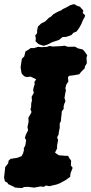

<svg xmlns="http://www.w3.org/2000/svg" viewBox="-55 -912 453 953"><path d="M54 21.6 19.4 19 12.6 14.4 -14.2 2 -18.2 -5.2 -30.6 -12 -34.8 -30 -33.2 -45.2 -30.4 -69.6 -29.2 -83 -14.6 -101 -12.2 -114.8 -2.2 -123.6 31.6 -128.8 51.8 -136.8 59 -149.6 63.8 -166.6 63.2 -176.6 70.6 -189.8 74.8 -216.2 68.4 -227.4 73.8 -244.6 84.4 -265.2 81.4 -281.8 86.8 -306.6 86 -328 96.6 -346.2 101.6 -356 96.2 -369.8 99.4 -381 100 -399.6 103.6 -413 102 -431.6 112.8 -451 109.4 -465.4 111.8 -477.2 117.2 -493.6 115.8 -505.2 124.6 -518.4 96.6 -531.8 78.6 -529.4 65.8 -533.2 53.2 -545.8 51 -554.4 47.4 -576.6 49.2 -592.2 53.8 -620.6 65.4 -632 71.6 -657 85.4 -664.8 97.6 -673.6 113.6 -673.2 134.2 -679.6 151 -677.8 178 -679.4 190.6 -683.8 210.6 -680.8 216.2 -681.6 254.4 -683.4 264.8 -685.4 282.2 -679.6 317 -680.4 332.6 -671.8 355.2 -666.6 365.2 -656.2 378 -637.6 374.4 -626.8 376 -597.8 366.8 -582.6 365.2 -572.8 347.8 -555.4 338 -543.2 308.8 -538 287.6 -535.6 282.2 -527.6 284.4 -507.8 274 -492 269.2 -473.8 272.4 -465 269 -449 265 -426 270 -409.4 264.4 -397.4 260.6 -382.8 261.4 -372.6 251.8 -359.2 250.4 -341.6 248.4 -325.8 247.2 -310.4 241.4 -299.6V-276.6L237.4 -258.8L235.6 -243.4L228.6 -230.8L233.4 -215.8L228.4 -190.6L228.2 -174.8L218 -154.6L236.2 -141.6L262.4 -139.2L283.4 -138.2L288 -128.6L298.2 -114.4L296.6 -90.8L305.6 -79L294.8 -51.2L293.2 -34.4L271.4 -18.4L260.6 -12.4L242 -2.4L225.8 3.8L189.6 12.2L172.8 8.6L163.2 15.2L144.6 13.6L114.6 19.2L84.2 15.4L64 16.4ZM161 -684.6 137 -692.8 121.4 -706.8 122.8 -723.2 119.6 -735.2 129.2 -747.6V-760.8L133.2 -780L149 -795.2L170.4 -806.4L187.6 -823.6L196.8 -828.6L211 -842.4L233.4 -854.4L249.8 -861L255.6 -866.6L273 -874.4L292.6 -885.8L313 -891.8L327.4 -883.2L341.6 -878.8L359.2 -858.8L355.2 -848L367.6 -835.8L365 -826.8L358.2 -815.4L348.6 -792.6L337.8 -773L325 -755.6L309 -749L299.4 -737.8L272.4 -728.6L255.8 -728.4L238.2 -714L204.2 -702.6L179.2 -690Z"/></svg>

Font: Winky Rough
Style: Italic
Weight: 400
Italic angle: -8.97852°
Designer: Simon Atzbach
Foundry: typofactur
Version: Version 1.206